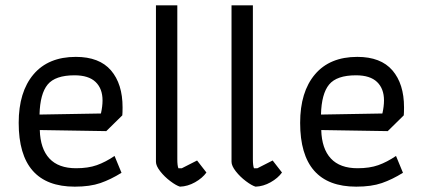

<svg xmlns="http://www.w3.org/2000/svg" viewBox="-20 -691 1582 719"><path d="M50 -231Q50 -347 105.5 -412.5Q161 -478 264 -478Q352 -478 395.5 -427.5Q439 -377 439 -289Q439 -269 438 -259L378 -200L129 -204Q131 -134 165 -97.5Q199 -61 265 -61Q310 -61 342.5 -72.5Q375 -84 409 -107L435 -44Q395 -19 356 -5.5Q317 8 260 8Q50 8 50 -231ZM358 -266Q364 -293 364 -315Q364 -359 338 -384Q312 -409 259 -409Q187 -409 158.5 -374.5Q130 -340 128 -262Z M564 -85V-671H644V-95Q644 -71 648 -61H661L718 -90L753 -45Q738 -24 710.5 -8.5Q683 7 654 8Q640 4 618 -12.5Q596 -29 580 -49.5Q564 -70 564 -85Z M847 -85V-671H927V-95Q927 -71 931 -61H944L1001 -90L1036 -45Q1021 -24 993.5 -8.5Q966 7 937 8Q923 4 901 -12.5Q879 -29 863 -49.5Q847 -70 847 -85Z M1104 -231Q1104 -347 1159.5 -412.5Q1215 -478 1318 -478Q1406 -478 1449.5 -427.5Q1493 -377 1493 -289Q1493 -269 1492 -259L1432 -200L1183 -204Q1185 -134 1219 -97.5Q1253 -61 1319 -61Q1364 -61 1396.5 -72.5Q1429 -84 1463 -107L1489 -44Q1449 -19 1410 -5.5Q1371 8 1314 8Q1104 8 1104 -231ZM1412 -266Q1418 -293 1418 -315Q1418 -359 1392 -384Q1366 -409 1313 -409Q1241 -409 1212.5 -374.5Q1184 -340 1182 -262Z"/></svg>

Font: Athiti Medium
Style: Regular
Weight: 500
Designer: CadsonDemak Team
Foundry: CadsonDemak
Version: Version 1.033